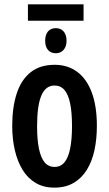

<svg xmlns="http://www.w3.org/2000/svg" viewBox="-20 -850 500 880"><path d="M363 -830V-755H108V-830ZM236 -721Q258 -721 271.5 -706Q285 -691 285 -663Q285 -637 271.5 -621.5Q258 -606 236 -606Q213 -606 200 -621Q187 -636 187 -663Q187 -691 200 -706Q213 -721 236 -721ZM424 -273Q424 -213 413 -162Q402 -111 378.5 -72.5Q355 -34 318 -12Q281 10 229 10Q180 10 143.5 -11.5Q107 -33 83.5 -71.5Q60 -110 48 -161.5Q36 -213 36 -273Q36 -358 56.5 -421Q77 -484 120 -518.5Q163 -553 231 -553Q290 -553 333.5 -521Q377 -489 400.5 -426.5Q424 -364 424 -273ZM150 -271Q150 -210 158.5 -168.5Q167 -127 184.5 -106Q202 -85 230 -85Q258 -85 275.5 -106Q293 -127 301.5 -169Q310 -211 310 -272Q310 -335 301.5 -376Q293 -417 275.5 -437.5Q258 -458 230 -458Q189 -458 169.5 -412Q150 -366 150 -271Z"/></svg>

Font: Noto Sans Display ExtraCondensed SemiBold
Style: Regular
Weight: 600
Width: 2
Designer: Monotype Design Team
Foundry: Monotype Imaging Inc.
Version: Version 2.003